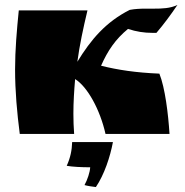

<svg xmlns="http://www.w3.org/2000/svg" viewBox="-20 -542 747 777"><path d="M293 -292C302 -359 317 -429 334 -500H56C48 -420 41 -340 41 -261C41 -173 49 -85 60 0H280C278 -27 277 -54 277 -82C277 -128 280 -175 284 -222C334 -191 385 -98 407 0H666C661 -80 648 -187 625 -244C530 -248 457 -259 389 -276C416 -337 447 -383 498 -425C531 -414 563 -409 597 -409H613C643 -444 671 -482 698 -522C669 -508 636 -507 603 -507H570C548 -507 526 -506 505 -502C408 -453 348 -382 293 -292ZM272 33C271 66 265 96 250 129C272 133 310 135 345 135C344 155 334 185 322 207C337 211 352 213 368 215C402 165 426 92 437 33Z"/></svg>

Font: Ruslan Display
Style: Regular
Weight: 400
Designer: Denis Masharov, Vladimir Rabdu
Foundry: Denis Masharov, Vladimir Rabdu
Version: Version 1.001